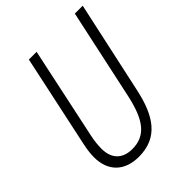

<svg xmlns="http://www.w3.org/2000/svg" viewBox="-206 -826 948 948"><g transform="rotate(-45 268.5 -352.0)"><path d="M206 10C339 10 400 -80 432 -231L537 -714H482L379 -236C350 -106 305 -40 210 -40C143 -40 103 -78 103 -150C103 -172 106 -201 112 -230L215 -714H161L58 -232C51 -200 47 -170 47 -146C47 -46 108 10 206 10Z"/></g></svg>

Font: Noto Sans Condensed Light
Style: Italic
Weight: 300
Width: 3
Italic angle: -12°
Designer: Monotype Design Team
Foundry: Monotype Imaging Inc.
Version: Version 2.013